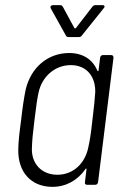

<svg xmlns="http://www.w3.org/2000/svg" viewBox="-20 -718 474 746"><path d="M298 -580 383 -686C389 -692 386 -698 379 -698H351C347 -698 343 -697 339 -692L275 -609C273 -607 270 -607 269 -609L224 -692C221 -697 218 -698 213 -698H186C178 -698 174 -692 177 -686L236 -580C238 -575 242 -574 247 -574H286C291 -574 295 -575 298 -580ZM369 -494 363 -445C363 -441 360 -440 358 -444C340 -487 302 -512 249 -512C164 -512 100 -454 80 -371C73 -338 67 -296 62 -251C56 -207 51 -166 51 -135C50 -50 100 8 184 8C237 8 282 -18 312 -61C314 -65 316 -64 316 -60L310 -10C309 -4 312 0 318 0H350C356 0 360 -4 361 -10L421 -494C421 -500 418 -504 412 -504H380C374 -504 370 -500 369 -494ZM323 -145C311 -85 266 -39 203 -39C141 -39 101 -83 104 -144C105 -173 107 -196 114 -252C121 -308 124 -332 130 -359C143 -420 193 -465 255 -465C317 -465 352 -420 350 -359C348 -331 346 -307 339 -251C333 -196 329 -172 323 -145Z"/></svg>

Font: Barlow Semi Condensed Light
Style: Italic
Weight: 300
Width: 4
Italic angle: -7°
Designer: Jeremy Tribby
Foundry: Tribby Type
Version: Version 1.422;hotconv 1.0.109;makeotfexe 2.5.65596